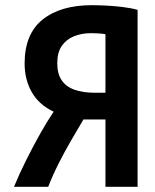

<svg xmlns="http://www.w3.org/2000/svg" viewBox="-20 -721 600 741"><path d="M34 0Q54 -49 80.5 -102Q107 -155 134.5 -204Q162 -253 187 -290Q130 -317 102.5 -365.5Q75 -414 75 -476Q75 -590 144.5 -645.5Q214 -701 334 -701Q357 -701 388.5 -699.5Q420 -698 453 -694Q486 -690 511 -683V0H387V-260H318Q316 -260 311 -260Q306 -260 302 -260Q279 -221 254 -178Q229 -135 206.5 -90.5Q184 -46 166 0ZM348 -363H387V-589Q376 -591 360.5 -592Q345 -593 332 -593Q295 -593 265.5 -581Q236 -569 218.5 -544Q201 -519 201 -477Q201 -437 217.5 -412Q234 -387 266.5 -375Q299 -363 348 -363Z"/></svg>

Font: Ubuntu Sans Mono SemiBold
Style: Regular
Weight: 600
Monospace: yes
Designer: Dalton Maag Ltd
Foundry: Dalton Maag Ltd
Version: Version 1.006